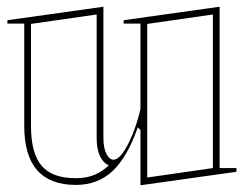

<svg xmlns="http://www.w3.org/2000/svg" viewBox="-20 -535 732 570"><path d="M205 14Q129 14 90.5 -29.5Q52 -73 52 -161V-465H2V-475L287 -515V-126Q287 -95 296 -78Q305 -61 317 -61Q330 -61 344.5 -81Q359 -101 373 -135Q387 -169 397 -211V-465H347V-475L632 -515V-36H682V-25L397 15V-149L389 -157Q358 -68 314 -27Q270 14 205 14ZM612 -492 417 -464V-8L612 -36ZM267 -492 72 -464V-161Q72 -80 103.5 -43Q135 -6 205 -6Q237 -6 260.5 -16Q284 -26 303 -44Q302 -45 299.5 -46Q297 -47 293 -50Q280 -61 273.5 -79.5Q267 -98 267 -126Z"/></svg>

Font: Kalnia Glaze Thin
Style: Bold
Weight: 700
Version: Version 1.110